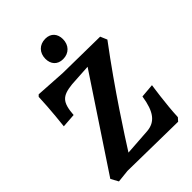

<svg xmlns="http://www.w3.org/2000/svg" viewBox="-245 -956 1069 1069"><g transform="rotate(-45 290.0 -421.0)"><path d="M306 -696C353 -696 384 -729 384 -776C384 -817 360 -847 316 -847C268 -847 237 -814 237 -767C237 -726 261 -696 306 -696ZM44 5 119 -3 512 3 529 -16C533 -114 553 -244 553 -244L471 -237C455 -132 420 -88 354 -82L195 -71C243 -147 386 -371 557 -599L540 -639L249 -643L71 -654L61 -644C58 -552 44 -429 44 -429L127 -435C134 -529 157 -553 242 -562L372 -570L20 -39Z"/></g></svg>

Font: Alegreya SC
Style: Bold
Weight: 700
Designer: Juan Pablo del Peral
Foundry: Huerta Tipografica
Version: Version 2.007;PS 002.007;hotconv 1.0.88;makeotf.lib2.5.64775